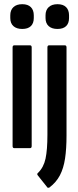

<svg xmlns="http://www.w3.org/2000/svg" viewBox="-20 -706 372 915"><path d="M48 0Q40 0 40 -10V-480Q40 -490 48 -490H123Q131 -490 131 -480V-10Q131 0 123 0ZM86 -568Q59 -568 44 -581.5Q29 -595 29 -620V-633Q29 -658 44 -672Q59 -686 86 -686Q113 -686 127 -672Q141 -658 141 -633V-620Q141 -595 127 -581.5Q113 -568 86 -568ZM215 188Q212 189 209 189Q206 189 204 185L161 131Q154 123 161 118Q188 92 197 50Q206 8 206 -64V-480Q206 -490 214 -490H289Q297 -490 297 -480V-60Q297 3 290 49.5Q283 96 265.5 129.5Q248 163 215 188ZM254 -568Q227 -568 212 -581.5Q197 -595 197 -620V-633Q197 -658 212 -672Q227 -686 254 -686Q281 -686 295 -672Q309 -658 309 -633V-620Q309 -595 295 -581.5Q281 -568 254 -568Z"/></svg>

Font: Sofia Sans Extra Condensed SemiBold
Style: Regular
Weight: 600
Designer: Botio Nikoltchev, Ani Petrova
Foundry: lettersoup
Version: Version 4.101